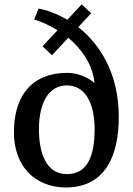

<svg xmlns="http://www.w3.org/2000/svg" viewBox="-20 -832 595 862"><path d="M42.5 -238.8C42.5 -89.4 131.8 7.3 273.9 9.8C458 9.8 513.2 -140.6 513.2 -306.6C513.2 -506.3 426.3 -634.8 331.5 -710.4L389.2 -772.5L346.7 -812.5L282.2 -743.2C233.9 -771.5 187.5 -787.6 153.3 -793.5L133.3 -744.1C159.2 -737.3 197.8 -721.2 238.3 -696.3L170.9 -624L213.4 -584L286.6 -662.6C344.7 -613.3 396 -544.9 404.3 -459.5C370.1 -488.3 325.2 -504.9 282.2 -504.9C124.5 -504.9 42.5 -403.3 42.5 -238.8ZM279.8 -50.3C188.5 -50.3 154.8 -143.1 154.8 -252C154.8 -368.7 197.8 -448.7 279.8 -448.7C356.9 -448.7 404.8 -378.4 404.8 -252C404.8 -128.4 371.1 -50.3 279.8 -50.3Z"/></svg>

Font: Arbutus Slab
Style: Regular
Weight: 400
Designer: Karolina Lach
Foundry: Karolina Lach
Version: Version 1.001